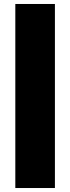

<svg xmlns="http://www.w3.org/2000/svg" viewBox="-20 -833 353 965"><path d="M57 -813H256V112H57Z"/></svg>

Font: Notable
Style: Regular
Weight: 400
Designer: Multiple Designers
Foundry: Google, Inc.
Version: Version 1.100